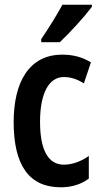

<svg xmlns="http://www.w3.org/2000/svg" viewBox="-20 -785 428 815"><path d="M370 -756V-765H245C219 -718 191 -672 155 -619V-606H234C280 -649 340 -716 370 -756ZM238 10C283 10 324 -2 357 -27V-123C323 -99 286 -86 251 -86C182 -86 150 -153 150 -268C150 -392 189 -458 251 -458C280 -458 308 -449 336 -431L366 -520C331 -542 292 -553 244 -553C104 -553 38 -437 38 -267C38 -84 103 10 238 10Z"/></svg>

Font: Noto Sans Hebrew ExtraCondensed SemiBold
Style: Regular
Weight: 600
Width: 2
Designer: Ben Nathan
Foundry: Google LLC
Version: Version 3.001